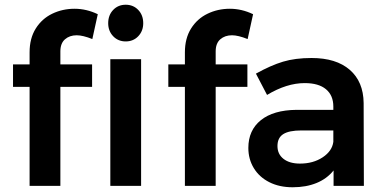

<svg xmlns="http://www.w3.org/2000/svg" viewBox="-20 -785 1622 811"><path d="M235 -568V-513H369V-418H235V0H105V-418H35V-513H105V-564Q105 -623 131 -664.5Q157 -706 200.5 -727Q244 -748 295 -748Q345 -748 393 -725L370 -620Q330 -636 304 -636Q274 -636 254.5 -619Q235 -602 235 -568ZM446 -535H576V0H446ZM585 -687Q585 -654 564 -632Q543 -610 511 -610Q479 -610 458 -632Q437 -654 437 -687Q437 -721 458 -743Q479 -765 511 -765Q543 -765 564 -743Q585 -721 585 -687Z M891 -568V-513H1025V-418H891V0H761V-418H691V-513H761V-564Q761 -623 787 -664.5Q813 -706 856.5 -727Q900 -748 951 -748Q1001 -748 1049 -725L1026 -620Q986 -636 960 -636Q930 -636 910.5 -619Q891 -602 891 -568Z M1389 0V-65Q1361 -30 1317 -12Q1273 6 1216 6Q1160 6 1117.5 -15.5Q1075 -37 1052 -75Q1029 -113 1029 -160Q1029 -235 1082 -277.5Q1135 -320 1232 -321H1388V-335Q1388 -382 1357 -408Q1326 -434 1267 -434Q1191 -434 1108 -384L1061 -474Q1124 -509 1175.5 -524.5Q1227 -540 1296 -540Q1400 -540 1457.5 -490Q1515 -440 1516 -350L1517 0ZM1388 -186V-234H1253Q1201 -234 1176.5 -218.5Q1152 -203 1152 -168Q1152 -134 1177.5 -114Q1203 -94 1247 -94Q1303 -94 1343 -120.5Q1383 -147 1388 -186Z"/></svg>

Font: Montserrat arm2 Medium
Style: Regular
Weight: 500
Designer: Julieta Ulanovsky
Foundry: Julieta Ulanovsky
Version: Version 6.000